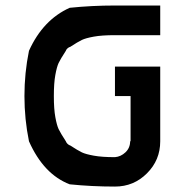

<svg xmlns="http://www.w3.org/2000/svg" viewBox="-20 -687 684 707"><path d="M403.3 0Q318.3 0 236.7 -8.3Q140.8 -45 86.7 -166.7Q70 -248.3 70 -333.3Q70 -418.3 86.7 -500Q138.3 -614.2 236.7 -658.3Q318.3 -666.7 403.3 -666.7H570V-557.5H403.3Q355 -557.5 325.4 -552.1Q295.8 -546.7 281.7 -540Q267.5 -533.3 236.7 -513.3V-514.2Q225 -508.3 222.5 -500Q202.5 -469.2 195.8 -455Q189.2 -440.8 183.8 -411.2Q178.3 -381.7 178.3 -333.3Q178.3 -285 183.8 -255.4Q189.2 -225.8 195.8 -211.7Q202.5 -197.5 222.5 -166.7Q225.8 -157.5 236.7 -151.7V-152.5Q267.5 -132.5 281.7 -125.8Q295.8 -119.2 325.4 -113.8Q355 -108.3 403.3 -108.3Q425 -110 442.1 -126.2Q459.2 -142.5 459.2 -166.7H460.8V-333.3H403.3V-441.7H570V-166.7Q570 -97.5 521.2 -48.8Q472.5 0 403.3 0Z"/></svg>

Font: 0xA000
Style: Bold
Weight: 700
Version: Version 0.1